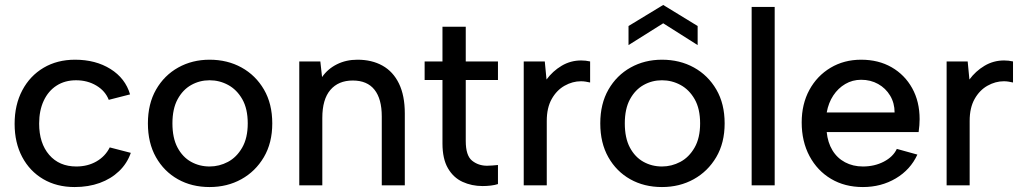

<svg xmlns="http://www.w3.org/2000/svg" viewBox="-20 -748 4130 775"><path d="M281 7Q209 7 154.5 -25Q100 -57 69.5 -114.5Q39 -172 39 -248Q39 -325 70 -383.5Q101 -442 156 -474.5Q211 -507 283 -507Q366 -507 426 -469.5Q486 -432 505 -367L419 -345Q405 -381 369 -402.5Q333 -424 287 -424Q242 -424 208.5 -402.5Q175 -381 156.5 -341.5Q138 -302 138 -249Q138 -170 178.5 -123Q219 -76 288 -76Q334 -76 369.5 -96.5Q405 -117 423 -153L508 -131Q493 -88 460.5 -57Q428 -26 382.5 -9.5Q337 7 281 7Z M826 7Q754 7 698 -24.5Q642 -56 609.5 -113.5Q577 -171 577 -250Q577 -329 610 -386.5Q643 -444 699.5 -475.5Q756 -507 826 -507Q898 -507 955 -475.5Q1012 -444 1045.5 -386.5Q1079 -329 1079 -250Q1079 -171 1045 -113.5Q1011 -56 954 -24.5Q897 7 826 7ZM826 -76Q865 -76 900 -94.5Q935 -113 957.5 -152Q980 -191 980 -250Q980 -309 958 -347.5Q936 -386 901 -405Q866 -424 826 -424Q786 -424 752 -405Q718 -386 697 -347.5Q676 -309 676 -250Q676 -191 696.5 -152.5Q717 -114 751 -95Q785 -76 826 -76Z M1188 0V-500H1273L1280 -437Q1303 -470 1340 -488.5Q1377 -507 1423 -507Q1481 -507 1524 -483Q1567 -459 1590.5 -410.5Q1614 -362 1614 -290V0H1521V-278Q1521 -349 1491.5 -386Q1462 -423 1404 -423Q1346 -423 1313.5 -385Q1281 -347 1281 -272V0Z M1990 -5Q1978 -1 1961.5 1Q1945 3 1928 3Q1884 3 1847 -14Q1810 -31 1788 -69Q1766 -107 1766 -169V-425H1694V-500H1766V-640H1860V-500H1990V-425H1860V-179Q1860 -120 1885.5 -99.5Q1911 -79 1946 -79Q1955 -79 1967.5 -80Q1980 -81 1990 -82Z M2094 0V-500H2179L2186 -427Q2211 -461 2247 -482.5Q2283 -504 2326 -504Q2335 -504 2344 -503Q2353 -502 2362 -500V-415Q2353 -417 2344 -418.5Q2335 -420 2325 -420Q2291 -420 2259 -402Q2227 -384 2207 -348.5Q2187 -313 2187 -260V0Z M2652 7Q2580 7 2524 -24.5Q2468 -56 2435.5 -113.5Q2403 -171 2403 -250Q2403 -329 2436 -386.5Q2469 -444 2525.5 -475.5Q2582 -507 2652 -507Q2724 -507 2781 -475.5Q2838 -444 2871.5 -386.5Q2905 -329 2905 -250Q2905 -171 2871 -113.5Q2837 -56 2780 -24.5Q2723 7 2652 7ZM2652 -76Q2691 -76 2726 -94.5Q2761 -113 2783.5 -152Q2806 -191 2806 -250Q2806 -309 2784 -347.5Q2762 -386 2727 -405Q2692 -424 2652 -424Q2612 -424 2578 -405Q2544 -386 2523 -347.5Q2502 -309 2502 -250Q2502 -191 2522.5 -152.5Q2543 -114 2577 -95Q2611 -76 2652 -76ZM2517 -566V-643L2657 -728L2796 -643V-566L2657 -654Z M3014 0V-720H3107V0Z M3463 7Q3390 7 3334.5 -26Q3279 -59 3247.5 -118Q3216 -177 3216 -254Q3216 -328 3247 -385Q3278 -442 3332.5 -474.5Q3387 -507 3456 -507Q3526 -507 3579 -476.5Q3632 -446 3662 -392Q3692 -338 3692 -267Q3692 -256 3691 -242.5Q3690 -229 3688 -215H3317Q3321 -173 3340 -141.5Q3359 -110 3391 -93Q3423 -76 3463 -76Q3510 -76 3547.5 -95.5Q3585 -115 3600 -147L3683 -124Q3655 -63 3596 -28Q3537 7 3463 7ZM3317 -294H3591Q3591 -332 3573 -362Q3555 -392 3524.5 -409Q3494 -426 3456 -426Q3421 -426 3392 -409Q3363 -392 3343.5 -362.5Q3324 -333 3317 -294Z M3801 0V-500H3886L3893 -427Q3918 -461 3954 -482.5Q3990 -504 4033 -504Q4042 -504 4051 -503Q4060 -502 4069 -500V-415Q4060 -417 4051 -418.5Q4042 -420 4032 -420Q3998 -420 3966 -402Q3934 -384 3914 -348.5Q3894 -313 3894 -260V0Z"/></svg>

Font: Envelope Sans Variable
Style: Regular
Weight: 500
Designer: Andreas Rasmussen / Norman Anderson
Foundry: mail.de GmbH
Version: Version 1.150